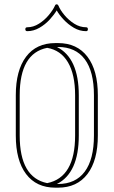

<svg xmlns="http://www.w3.org/2000/svg" viewBox="-20 -863 525 887"><path d="M53 -423Q53 -538 100.5 -601Q148 -664 236 -664H248Q336 -664 384 -601Q432 -538 432 -423V-237Q432 -122 384 -59Q336 4 248 4H236Q148 4 100.5 -59Q53 -122 53 -237ZM344 -237Q344 -64 243 -13H248Q329 -13 371.5 -70Q414 -127 414 -237V-423Q414 -533 371.5 -589.5Q329 -646 248 -646H243Q344 -595 344 -423ZM71 -423V-237Q71 -43 198 -17Q327 -43 327 -237V-423Q327 -519 294 -575Q261 -631 198 -642Q71 -617 71 -423ZM234 -837Q236 -843 242 -843Q247 -843 250 -837Q258 -817 277.5 -793.5Q297 -770 323 -753.5Q349 -737 378 -737Q386 -737 386 -728Q386 -719 378 -719Q348 -719 321.5 -734.5Q295 -750 274 -772.5Q253 -795 242 -815Q230 -795 209.5 -772.5Q189 -750 162 -734.5Q135 -719 106 -719Q97 -719 97 -728Q97 -737 106 -737Q134 -737 160 -753.5Q186 -770 205.5 -793.5Q225 -817 234 -837Z"/></svg>

Font: Libertine Sup Thin
Style: Regular
Weight: 100
Designer: Bastien Sozeau
Foundry: NBR — Bastien Sozeau
Version: Version 2.003; ttfautohint (v1.8.4.7-5d5b);gftools[0.9.33]